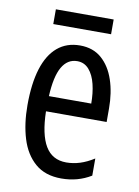

<svg xmlns="http://www.w3.org/2000/svg" viewBox="-80 -730 577 795"><g transform="rotate(10 209.0 -333.0)"><path d="M215 -546Q270 -546 306 -514.5Q342 -483 360 -429.5Q378 -376 378 -309V-253H123Q125 -156 154 -107.5Q183 -59 242 -59Q271 -59 299.5 -68Q328 -77 358 -96V-24Q330 -7 299 1.5Q268 10 233 10Q165 10 123 -26.5Q81 -63 62 -125Q43 -187 43 -265Q43 -356 62.5 -418.5Q82 -481 120.5 -513.5Q159 -546 215 -546ZM215 -480Q174 -480 151 -440Q128 -400 124 -317H302Q302 -361 293 -398Q284 -435 264.5 -457.5Q245 -480 215 -480ZM333 -676V-614H90V-676Z"/></g></svg>

Font: Noto Sans Arabic ExtraCondensed
Style: Regular
Weight: 400
Width: 2
Designer: Monotype Design Team, Nadine Chahine, Nizar Qandah and Khaled Hosny
Foundry: Monotype Imaging Inc.
Version: Version 2.012